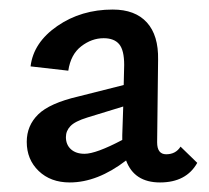

<svg xmlns="http://www.w3.org/2000/svg" viewBox="-20 -684 437 402"><path d="M358 -377 393 -343Q370 -302 315 -302Q261 -302 244 -348Q184 -302 126 -302Q86 -302 61 -326Q36 -350 36 -387Q36 -421 60 -444.5Q84 -468 144 -482L239 -506L240 -548Q240 -579 229.5 -591.5Q219 -604 197 -604Q172 -604 150 -587Q128 -570 123 -536L44 -545Q50 -595 100 -629.5Q150 -664 216 -664Q263 -664 287.5 -637Q312 -610 311 -559L309 -386Q309 -361 328 -361Q348 -361 358 -377ZM157 -362Q181 -362 236 -391V-401L238 -461L163 -438Q137 -430 127.5 -420Q118 -410 118 -397Q118 -381 128.5 -371.5Q139 -362 157 -362Z"/></svg>

Font: EauTestText Semibold
Style: Regular
Weight: 600
Designer: Christian Thalmann (Catharsis Fonts)
Version: Version 0.001;PS 000.001;hotconv 1.0.88;makeotf.lib2.5.64775